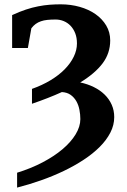

<svg xmlns="http://www.w3.org/2000/svg" viewBox="-20 -707 588 888"><path d="M489.7 -520Q489.7 -460.9 454.6 -414.1Q419.4 -367.2 351.1 -325.7Q385.3 -318.4 414.1 -304.2Q442.9 -290 463.9 -269.5Q484.9 -249 496.6 -222.7Q508.3 -196.3 508.3 -165.5Q508.3 -128.4 490.5 -93.8Q472.7 -59.1 441.2 -27.6Q409.7 3.9 366.9 32Q324.2 60.1 274.2 84Q224.1 107.9 169.2 127.2Q114.3 146.5 59.1 160.6V91.8Q122.6 72.3 176.3 44.2Q230 16.1 269 -16.8Q308.1 -49.8 329.8 -85.7Q351.6 -121.6 351.6 -156.2Q351.6 -177.2 347.4 -199Q343.3 -220.7 333.3 -238.5Q323.2 -256.3 306.9 -268.1Q290.5 -279.8 266.1 -281.2Q203.6 -252.9 127.9 -227.1V-295.9Q174.8 -312.5 213.4 -335.7Q252 -358.9 279.1 -386.5Q306.2 -414.1 321 -444.6Q335.9 -475.1 335.9 -505.9Q335.9 -532.7 327.9 -553.2Q319.8 -573.7 306.2 -587.9Q292.5 -602.1 274.7 -609.4Q256.8 -616.7 237.3 -616.7Q215.8 -616.7 199.2 -615Q182.6 -613.3 169.2 -608.6Q155.8 -604 145 -596.2Q134.3 -588.4 125 -576.2L108.9 -484.9H36.1V-637.2Q69.8 -652.8 99.4 -662.6Q128.9 -672.4 156.5 -677.7Q184.1 -683.1 209.7 -685.1Q235.4 -687 261.2 -687Q307.1 -687 348.6 -675.3Q390.1 -663.6 421.4 -641.8Q452.6 -620.1 471.2 -589.1Q489.7 -558.1 489.7 -520Z"/></svg>

Font: Charis SIL Eur
Style: Bold
Weight: 700
Foundry: SIL International
Version: Version 5.000